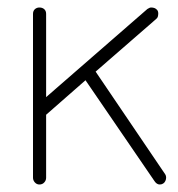

<svg xmlns="http://www.w3.org/2000/svg" viewBox="-20 -492 476 512"><path d="M85 0Q78 0 73 -5.5Q68 -11 68 -18V-455Q68 -463 73 -467.5Q78 -472 85 -472Q93 -472 98 -467.5Q103 -463 103 -455V-233L373 -468Q379 -472 383 -472Q388 -472 392 -470.5Q396 -469 399 -465.5Q402 -462 402 -456Q402 -452 401 -448Q400 -444 396 -441L235 -301L420 -28Q423 -24 423 -18Q423 -14 421 -9.5Q419 -5 415 -2.5Q411 0 406 0Q398 0 392 -9L208 -278L103 -186V-18Q103 -11 98 -5.5Q93 0 85 0Z"/></svg>

Font: Dosis ExtraLight
Style: Regular
Weight: 250
Designer: EdgarTolentino, PabloImpallari, IginoMarini
Foundry: EdgarTolentino, PabloImpallari, IginoMarini
Version: Version 3.001; ttfautohint (v1.8.2)